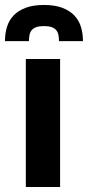

<svg xmlns="http://www.w3.org/2000/svg" viewBox="-43 -753 354 773"><path d="M0 0ZM199 -515.5V0H61V-515.5ZM134 -733Q178.5 -733 208.8 -721.2Q239 -709.5 257.2 -689.8Q275.5 -670 283.2 -643.5Q291 -617 291 -587.5H194.5Q194.5 -602 192 -613.2Q189.5 -624.5 182.8 -632.2Q176 -640 164.2 -644Q152.5 -648 134 -648Q115.5 -648 103.8 -644Q92 -640 85.2 -632.2Q78.5 -624.5 76 -613.2Q73.5 -602 73.5 -587.5H-23Q-23 -617 -15.2 -643.5Q-7.5 -670 10.8 -689.8Q29 -709.5 59.2 -721.2Q89.5 -733 134 -733Z"/></svg>

Font: Lato Heavy
Style: Regular
Weight: 800
Designer: Lukasz Dziedzic
Foundry: tyPoland Lukasz Dziedzic
Version: Version 2.007; 2014-02-27